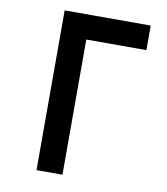

<svg xmlns="http://www.w3.org/2000/svg" viewBox="-88 -874 825 947"><g transform="rotate(10 325.0 -400.0)"><path d="M159 -800H590V-677H289V0H159Z"/></g></svg>

Font: Martian Mono SemiCondensed Medium
Style: Regular
Weight: 500
Width: 4
Designer: Roman Shamin
Foundry: Evil Martians
Version: Version 1.000